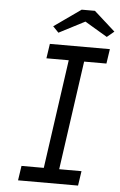

<svg xmlns="http://www.w3.org/2000/svg" viewBox="-59 -927 608 969"><g transform="rotate(5 244.5 -443.0)"><path d="M70 0 81 -74H194L272 -626H159L170 -700H474L463 -626H350L272 -74H385L374 0ZM208 -760 179 -790 315 -886H382L489 -790L453 -760L325 -836H355Z"/></g></svg>

Font: Lexend Light
Style: Italic
Weight: 300
Italic angle: -8.13011°
Designer: Bonnie Shaver-Troup, Thomas Jockin
Foundry: Lexend
Version: Version 1.007